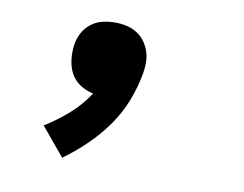

<svg xmlns="http://www.w3.org/2000/svg" viewBox="-54 -280 709 557"><g transform="rotate(10 300.0 -1.5)"><path d="M160 205 91 122Q128 99 160.5 70.5Q193 42 216 6Q198 2 182 -7Q166 -16 155.5 -30.5Q145 -45 140.5 -63Q136 -81 136 -100Q136 -107 136.5 -113.5Q137 -120 138 -126Q141 -144 150 -160.5Q159 -177 174.5 -188.5Q190 -200 208 -204Q226 -208 244 -208Q261 -208 277 -204.5Q293 -201 307 -192.5Q321 -184 330.5 -171.5Q340 -159 345.5 -144Q351 -129 351.5 -112Q352 -95 349 -78Q342 -37 326.5 3.5Q311 44 285.5 80.5Q260 117 228 148Q196 179 160 205Z"/></g></svg>

Font: Iosevka Curly Slab HvExObl
Style: Regular
Weight: 900
Width: 7
Italic angle: -9°
Monospace: yes
Designer: Belleve Invis
Foundry: Belleve Invis
Version: Version 11.1.0; ttfautohint (v1.8.3)